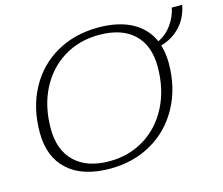

<svg xmlns="http://www.w3.org/2000/svg" viewBox="-102 -846 1151 991"><g transform="rotate(-15 474.0 -350.5)"><path d="M789 -536Q803 -491 803 -439Q803 -308 748 -206Q693 -104 595 -47Q497 10 371 10Q225 10 146 -61.5Q67 -133 67 -264Q67 -395 121.5 -496.5Q176 -598 274 -654Q372 -710 498 -710Q605 -710 677 -671.5Q749 -633 780 -561Q824 -581 854 -623.5Q884 -666 892 -711H948Q935 -644 893.5 -599Q852 -554 789 -536ZM743 -435Q743 -549 678 -610.5Q613 -672 492 -672Q386 -672 303 -621Q220 -570 173.5 -478.5Q127 -387 127 -269Q127 -154 192.5 -91Q258 -28 378 -28Q483 -28 566.5 -80Q650 -132 696.5 -224.5Q743 -317 743 -435Z"/></g></svg>

Font: Fahkwang ExtraLight
Style: Italic
Weight: 275
Italic angle: -10°
Designer: Suppakit Chalermlarp | Katatrad Co.,Ltd.
Foundry: Cadson Demak Co.,Ltd.
Version: Version 1.000; ttfautohint (v1.6)